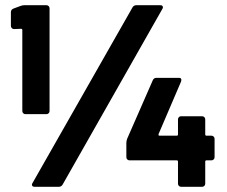

<svg xmlns="http://www.w3.org/2000/svg" viewBox="-20 -720 874 740"><path d="M59 -697Q67 -700 74 -700H159Q164 -700 167.5 -696.5Q171 -693 171 -688V-292Q171 -287 167.5 -283.5Q164 -280 159 -280H78Q73 -280 69.5 -283.5Q66 -287 66 -292V-604Q66 -609 61 -609L34 -608Q29 -608 25.5 -611.5Q22 -615 22 -620V-673Q22 -683 32 -687ZM114 0Q107 0 105 -3Q103 -6 103 -8Q103 -11 105 -14L491 -692Q496 -700 506 -700H597Q604 -700 606 -697Q608 -694 608 -692Q608 -689 606 -686L221 -8Q216 0 206 0ZM795 -197Q800 -197 803.5 -193.5Q807 -190 807 -185V-114Q807 -109 803.5 -105.5Q800 -102 795 -102H776Q771 -102 771 -97V-12Q771 -7 767.5 -3.5Q764 0 759 0H678Q673 0 669.5 -3.5Q666 -7 666 -12V-97Q666 -102 661 -102H479Q474 -102 470.5 -105.5Q467 -109 467 -114V-170Q467 -176 470 -185L569 -411Q573 -420 583 -420H669Q676 -420 677.5 -417Q679 -414 679 -412Q679 -409 678 -406L591 -203Q591 -202 591 -201Q591 -200 591.5 -198.5Q592 -197 594 -197H661Q666 -197 666 -202V-260Q666 -265 669.5 -268.5Q673 -272 678 -272H759Q764 -272 767.5 -268.5Q771 -265 771 -260V-202Q771 -197 776 -197Z"/></svg>

Font: LinhAnh ExtBd
Style: Regular
Weight: 800
Designer: Jeremy Tribby
Foundry: Tribby Type
Version: Version 1.408